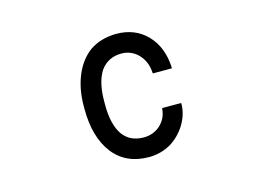

<svg xmlns="http://www.w3.org/2000/svg" viewBox="-81 -704 1162 857"><g transform="rotate(-15 500.0 -275.5)"><path d="M415 -127Q448.2 -81.1 511.7 -81.1Q555.7 -81.1 587.9 -109.4Q619.1 -138.7 623 -179.7L624 -186.5H711.9V-179.7Q710.9 -131.8 682.6 -85.9Q654.3 -42 612.3 -16.6Q565.4 9.8 511.7 9.8Q405.3 9.8 346.7 -65.4Q288.1 -141.6 288.1 -271.5V-285.2Q288.1 -364.3 314.5 -426.8Q339.8 -488.3 388.7 -524.4Q439.5 -558.6 510.7 -559.6Q598.6 -559.6 653.3 -502Q707 -446.3 711.9 -353.5V-346.7H624L623 -353.5Q620.1 -402.3 587.9 -436.5Q555.7 -468.8 510.7 -468.8Q450.2 -468.8 415 -421.9Q381.8 -372.1 381.8 -282.2V-264.6Q381.8 -175.8 415 -127Z"/></g></svg>

Font: RobotoJAA
Style: Medium
Weight: 500
Version: Version 2.05; 2016-11-05